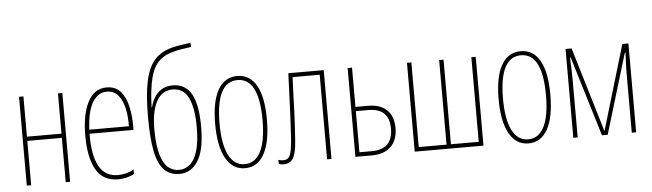

<svg xmlns="http://www.w3.org/2000/svg" viewBox="-48 -941 3854 1135"><g transform="rotate(-5 1879.0 -373.5)"><path d="M71 0V-527H97V-288H302V-527H328V0H302V-263H97V0Z M613 10Q522 10 481.5 -62.5Q441 -135 441 -264Q441 -388 479 -462.5Q517 -537 591 -537Q644 -537 673.5 -503Q703 -469 715.5 -415Q728 -361 728 -301V-273H467Q466 -146 501.5 -80.5Q537 -15 613 -15Q636 -15 661 -21Q686 -27 708 -40V-13Q686 -1 661.5 4.5Q637 10 613 10ZM468 -297H703Q704 -356 693 -404.5Q682 -453 657 -482.5Q632 -512 590 -512Q538 -512 505.5 -459Q473 -406 468 -297Z M977 10Q921 10 886 -25.5Q851 -61 835.5 -138.5Q820 -216 820 -342Q820 -474 838 -556.5Q856 -639 897.5 -682.5Q939 -726 1011 -741Q1028 -745 1055 -749Q1082 -753 1108 -757L1110 -732Q1083 -728 1056 -724Q1029 -720 1011 -715Q953 -702 918 -668.5Q883 -635 866.5 -570Q850 -505 846 -397H849Q856 -427 872 -454Q888 -481 915 -498Q942 -515 982 -515Q1056 -515 1092 -452Q1128 -389 1128 -259Q1128 -119 1087 -54.5Q1046 10 977 10ZM976 -14Q1011 -14 1039.5 -37Q1068 -60 1085 -113.5Q1102 -167 1102 -259Q1102 -369 1073 -430Q1044 -491 979 -491Q915 -491 882.5 -430Q850 -369 851 -259Q852 -168 868 -114Q884 -60 912 -37Q940 -14 976 -14Z M1366 10Q1292 10 1252 -61.5Q1212 -133 1212 -266Q1212 -398 1251.5 -467.5Q1291 -537 1366 -537Q1441 -537 1480 -468Q1519 -399 1519 -265Q1519 -132 1479.5 -61Q1440 10 1366 10ZM1366 -14Q1428 -14 1460.5 -77.5Q1493 -141 1493 -265Q1493 -513 1366 -513Q1238 -513 1238 -266Q1238 -143 1271 -78.5Q1304 -14 1366 -14Z M1595 7Q1579 7 1566 2V-22Q1579 -17 1595 -17Q1623 -17 1634.5 -42Q1646 -67 1651 -135Q1654 -180 1656 -219.5Q1658 -259 1660 -302Q1662 -345 1664 -399.5Q1666 -454 1669 -527H1879V0H1853V-502H1692Q1689 -438 1687.5 -389Q1686 -340 1684.5 -298.5Q1683 -257 1680.5 -217Q1678 -177 1675 -130Q1670 -54 1652 -23.5Q1634 7 1595 7Z M2021 0V-527H2047V-294H2123Q2194 -294 2233 -256.5Q2272 -219 2272 -149Q2272 -79 2232 -39.5Q2192 0 2121 0ZM2047 -25H2120Q2245 -25 2245 -149Q2245 -269 2120 -269H2047Z M2373 0V-527H2399V-25H2564V-527H2590V-25H2755V-527H2781V0Z M3048 10Q2974 10 2934 -61.5Q2894 -133 2894 -266Q2894 -398 2933.5 -467.5Q2973 -537 3048 -537Q3123 -537 3162 -468Q3201 -399 3201 -265Q3201 -132 3161.5 -61Q3122 10 3048 10ZM3048 -14Q3110 -14 3142.5 -77.5Q3175 -141 3175 -265Q3175 -513 3048 -513Q2920 -513 2920 -266Q2920 -143 2953 -78.5Q2986 -14 3048 -14Z M3314 0V-527H3350L3501 -23L3651 -527H3687V0H3661V-335Q3661 -350 3661.5 -384.5Q3662 -419 3665 -474H3661L3518 0H3484L3340 -474H3336Q3338 -431 3339 -392Q3340 -353 3340 -339V0Z"/></g></svg>

Font: Noto Sans ExtraCondensed Thin
Style: Regular
Weight: 100
Width: 2
Designer: Monotype Design Team
Foundry: Monotype Imaging Inc.
Version: Version 2.013; ttfautohint (v1.8.4.7-5d5b)